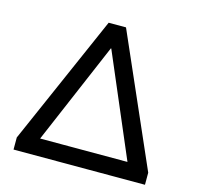

<svg xmlns="http://www.w3.org/2000/svg" viewBox="-103 -813 942 920"><g transform="rotate(15 368.0 -352.5)"><path d="M42 0V-60L325 -705H411L694 -60V0ZM367 -589 136 -48V-84H600V-48L369 -589Z"/></g></svg>

Font: Nunito Sans 12pt SemiBold
Style: Regular
Weight: 600
Designer: Vernon Adams
Foundry: Vernon Adams
Version: Version 3.101;gftools[0.9.27]